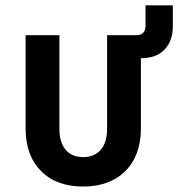

<svg xmlns="http://www.w3.org/2000/svg" viewBox="-20 -680 659 710"><path d="M74.7 -205.1V-549.8H199.7V-204.1Q199.7 -153.3 222.7 -126.2Q245.6 -99.1 287.6 -99.1Q329.1 -99.1 352.5 -126Q376 -152.8 376 -204.1V-549.8H482.9Q518.1 -549.8 518.1 -585V-660.2H619.1V-583Q619.1 -529.8 589.1 -497.3Q559.1 -464.8 501 -464.8V-205.1Q501 -105 443.6 -47.6Q386.2 9.8 287.6 9.8Q188.5 9.8 131.6 -47.6Q74.7 -105 74.7 -205.1Z"/></svg>

Font: UDEV Gothic 35
Style: Bold
Weight: 700
Version: v2.1.0; ttfautohint (v1.8.4.7-5d5b-dirty) -l 6 -r 45 -G 200 